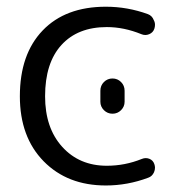

<svg xmlns="http://www.w3.org/2000/svg" viewBox="-20 -573 561 580"><path d="M283.2 -265.6V-298.8Q283.2 -314.5 293.9 -325.2Q304.7 -335.9 319.8 -335.9Q335 -335.9 345.7 -325.2Q356.4 -314.5 356.4 -298.8V-265.6Q356.4 -251 345.7 -240.2Q335 -229.5 319.8 -229.5Q304.7 -229.5 293.9 -240.2Q283.2 -251 283.2 -265.6ZM446.3 -486.3Q442.4 -474.6 430.7 -469.7Q418.9 -464.8 407.2 -469.7Q354.5 -491.2 302.7 -491.2Q214.8 -491.2 165.5 -437Q116.2 -382.8 116.2 -282.2Q116.2 -186.5 168 -129.4Q219.7 -72.3 302.7 -72.3Q357.4 -72.3 408.2 -92.8Q419.9 -97.7 431.2 -93.3Q442.4 -88.9 446.3 -77.1Q448.2 -71.3 448.2 -66.4Q448.2 -59.6 445.3 -52.7Q439.5 -40 427.7 -36.1Q365.2 -12.7 299.8 -12.7Q183.6 -12.7 111.8 -85.9Q40 -159.2 40 -282.2Q40 -409.2 108.9 -481Q177.7 -552.7 299.8 -552.7Q365.2 -552.7 426.8 -530.3Q439.5 -525.4 444.3 -512.7Q448.2 -505.9 448.2 -498Q448.2 -492.2 446.3 -486.3Z"/></svg>

Font: Gen Jyuu Gothic Normal
Style: Regular
Weight: 300
Designer: [Source Han Sans]
Ryoko NISHIZUKA  (kana & ideographs); Paul D. Hunt (Latin, Greek & Cyrillic); Wenlong ZHANG  (bopomofo
Version: Version 1.002.20150607